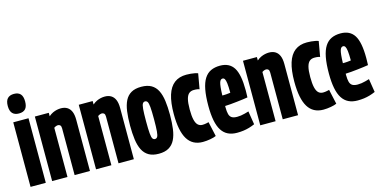

<svg xmlns="http://www.w3.org/2000/svg" viewBox="-75 -1159 3101 1563"><g transform="rotate(-15 1476.0 -378.0)"><path d="M91.1 -601.4Q55.2 -601.4 36.4 -621.4Q17.6 -641.4 17.6 -683.5Q17.6 -726.3 36.4 -746.3Q55.2 -766.3 91.1 -766.3Q127.3 -766.3 145.6 -746.3Q163.9 -726.3 163.9 -683.5Q163.9 -641.4 146 -621.4Q128 -601.4 91.1 -601.4ZM26.5 0V-544H155V0Z M208.5 0V-544H325.8V-514.9Q343.5 -530.3 361.1 -538.5Q378.6 -546.6 395.9 -550.3Q413.2 -554 429.7 -554Q460.9 -554 482.8 -540.5Q504.7 -526.9 515.9 -500.1Q527.1 -473.3 527.1 -432V0H397.9V-393.5Q397.9 -412.3 390.3 -419.9Q382.6 -427.5 370.9 -427.5Q365.8 -427.5 359.8 -425.7Q353.8 -424 348.2 -421.3Q342.5 -418.6 337.7 -414.8V0Z M578.5 0V-544H695.8V-514.9Q713.5 -530.3 731.1 -538.5Q748.6 -546.6 765.9 -550.3Q783.2 -554 799.7 -554Q830.9 -554 852.8 -540.5Q874.7 -526.9 885.9 -500.1Q897.1 -473.3 897.1 -432V0H767.9V-393.5Q767.9 -412.3 760.3 -419.9Q752.6 -427.5 740.9 -427.5Q735.8 -427.5 729.8 -425.7Q723.8 -424 718.2 -421.3Q712.5 -418.6 707.7 -414.8V0Z M938 -272.4Q938 -338.6 945.1 -391Q952.2 -443.4 970.5 -479.7Q988.8 -516 1021.8 -535Q1054.8 -554 1106.4 -554Q1158 -554 1191 -535Q1224 -516 1242.3 -479.7Q1260.6 -443.4 1267.7 -391Q1274.8 -338.6 1274.8 -272.4Q1274.8 -206.8 1267.7 -154.4Q1260.6 -102 1242.3 -65.5Q1224 -29 1191 -9.5Q1158 10 1106.4 10Q1054.8 10 1021.8 -9.5Q988.8 -29 970.5 -65.5Q952.2 -102 945.1 -154.4Q938 -206.8 938 -272.4ZM1072.8 -272.4Q1072.8 -204 1075.9 -170Q1079 -136 1086.4 -125Q1093.8 -114 1106.4 -114Q1119 -114 1126.4 -125Q1133.8 -136 1136.9 -170Q1140 -204 1140 -272.4Q1140 -341.8 1136.9 -375.4Q1133.8 -409 1126.4 -420Q1119 -431 1106.4 -431Q1093.8 -431 1086.4 -420Q1079 -409 1075.9 -375.4Q1072.8 -341.8 1072.8 -272.4Z M1306 -270.8Q1306 -367.2 1325.7 -429.8Q1345.4 -492.4 1385.6 -523.2Q1425.8 -554 1486.8 -554Q1505.4 -554 1523.6 -552.3Q1541.8 -550.6 1557.7 -547.5Q1573.6 -544.4 1583.8 -540L1561.2 -411.6Q1554.6 -414 1547.2 -415.5Q1539.8 -417 1531.9 -417.5Q1524 -418 1514.6 -418Q1490 -418 1473.7 -404.8Q1457.4 -391.6 1449.2 -360.5Q1441 -329.4 1441 -273.6Q1441 -219 1448.7 -186.5Q1456.4 -154 1471.8 -139.8Q1487.2 -125.6 1509.6 -125.6Q1518 -125.6 1526.8 -126.6Q1535.6 -127.6 1544.6 -129.5Q1553.6 -131.4 1562.4 -133.8L1589.8 -10Q1572.8 -1.8 1540 4.1Q1507.2 10 1477 10Q1390.2 10 1348.1 -58.8Q1306 -127.6 1306 -270.8Z M1765 10Q1722 10 1689.8 -5.6Q1657.6 -21.2 1636.5 -54Q1615.4 -86.8 1605.2 -138.7Q1595 -190.6 1595 -262.2Q1595 -343.2 1605.8 -399.2Q1616.6 -455.2 1638.5 -489.3Q1660.4 -523.4 1693.5 -538.7Q1726.6 -554 1770.6 -554Q1849.4 -554 1885.6 -496.8Q1921.8 -439.6 1921.8 -306.8Q1921.8 -298.2 1921.3 -278.3Q1920.8 -258.4 1920.4 -246.6Q1903.2 -243.6 1878.5 -240.4Q1853.8 -237.2 1826.5 -234.2Q1799.2 -231.2 1773 -228.8Q1746.8 -226.4 1727 -226Q1727 -222.8 1727 -219.9Q1727 -217 1727 -213.8Q1727 -178.8 1732.9 -156.9Q1738.8 -135 1754.6 -125.2Q1770.4 -115.4 1799.6 -115.4Q1815.2 -115.4 1831.5 -117.8Q1847.8 -120.2 1864.7 -124.7Q1881.6 -129.2 1898.4 -134.2L1916.4 -21.4Q1892.2 -10.8 1868.3 -3.8Q1844.4 3.2 1819.1 6.6Q1793.8 10 1765 10ZM1727 -314.4Q1735.4 -314.4 1745.2 -314.7Q1755 -315 1764.5 -315.8Q1774 -316.6 1782.1 -317.7Q1790.2 -318.8 1795.4 -319.4Q1795.4 -371.2 1791.9 -398.9Q1788.4 -426.6 1781.6 -437Q1774.8 -447.4 1764 -447.4Q1756.4 -447.4 1749.6 -442.1Q1742.8 -436.8 1738.3 -422.9Q1733.8 -409 1731 -382.6Q1728.2 -356.2 1727 -314.4Z M1962.5 0V-544H2079.8V-514.9Q2097.5 -530.3 2115.1 -538.5Q2132.6 -546.6 2149.9 -550.3Q2167.2 -554 2183.7 -554Q2214.9 -554 2236.8 -540.5Q2258.7 -526.9 2269.9 -500.1Q2281.1 -473.3 2281.1 -432V0H2151.9V-393.5Q2151.9 -412.3 2144.3 -419.9Q2136.6 -427.5 2124.9 -427.5Q2119.8 -427.5 2113.8 -425.7Q2107.8 -424 2102.2 -421.3Q2096.5 -418.6 2091.7 -414.8V0Z M2322 -270.8Q2322 -367.2 2341.7 -429.8Q2361.4 -492.4 2401.6 -523.2Q2441.8 -554 2502.8 -554Q2521.4 -554 2539.6 -552.3Q2557.8 -550.6 2573.7 -547.5Q2589.6 -544.4 2599.8 -540L2577.2 -411.6Q2570.6 -414 2563.2 -415.5Q2555.8 -417 2547.9 -417.5Q2540 -418 2530.6 -418Q2506 -418 2489.7 -404.8Q2473.4 -391.6 2465.2 -360.5Q2457 -329.4 2457 -273.6Q2457 -219 2464.7 -186.5Q2472.4 -154 2487.8 -139.8Q2503.2 -125.6 2525.6 -125.6Q2534 -125.6 2542.8 -126.6Q2551.6 -127.6 2560.6 -129.5Q2569.6 -131.4 2578.4 -133.8L2605.8 -10Q2588.8 -1.8 2556 4.1Q2523.2 10 2493 10Q2406.2 10 2364.1 -58.8Q2322 -127.6 2322 -270.8Z M2781 10Q2738 10 2705.8 -5.6Q2673.6 -21.2 2652.5 -54Q2631.4 -86.8 2621.2 -138.7Q2611 -190.6 2611 -262.2Q2611 -343.2 2621.8 -399.2Q2632.6 -455.2 2654.5 -489.3Q2676.4 -523.4 2709.5 -538.7Q2742.6 -554 2786.6 -554Q2865.4 -554 2901.6 -496.8Q2937.8 -439.6 2937.8 -306.8Q2937.8 -298.2 2937.3 -278.3Q2936.8 -258.4 2936.4 -246.6Q2919.2 -243.6 2894.5 -240.4Q2869.8 -237.2 2842.5 -234.2Q2815.2 -231.2 2789 -228.8Q2762.8 -226.4 2743 -226Q2743 -222.8 2743 -219.9Q2743 -217 2743 -213.8Q2743 -178.8 2748.9 -156.9Q2754.8 -135 2770.6 -125.2Q2786.4 -115.4 2815.6 -115.4Q2831.2 -115.4 2847.5 -117.8Q2863.8 -120.2 2880.7 -124.7Q2897.6 -129.2 2914.4 -134.2L2932.4 -21.4Q2908.2 -10.8 2884.3 -3.8Q2860.4 3.2 2835.1 6.6Q2809.8 10 2781 10ZM2743 -314.4Q2751.4 -314.4 2761.2 -314.7Q2771 -315 2780.5 -315.8Q2790 -316.6 2798.1 -317.7Q2806.2 -318.8 2811.4 -319.4Q2811.4 -371.2 2807.9 -398.9Q2804.4 -426.6 2797.6 -437Q2790.8 -447.4 2780 -447.4Q2772.4 -447.4 2765.6 -442.1Q2758.8 -436.8 2754.3 -422.9Q2749.8 -409 2747 -382.6Q2744.2 -356.2 2743 -314.4Z"/></g></svg>

Font: Georama ExtraCondensed Thin
Style: Regular
Weight: 100
Width: 2
Designer: Jean-Baptiste Levee
Foundry: Production Type
Version: Version 1.001